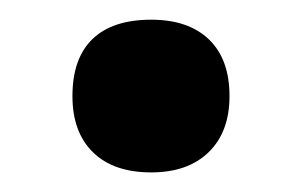

<svg xmlns="http://www.w3.org/2000/svg" viewBox="-20 -162 305 194"><path d="M53.2 -64.9Q53.2 -103 73.5 -122.6Q93.8 -142.1 132.8 -142.1Q170.4 -142.1 191.2 -122.1Q211.9 -102.1 211.9 -64.9Q211.9 -28.8 190.9 -8.3Q169.9 12.2 132.8 12.2Q94.7 12.2 74 -8.1Q53.2 -28.3 53.2 -64.9Z"/></svg>

Font: Bpm'online Open Sans
Style: Bold
Weight: 700
Foundry: Ascender Corporation
Version: Version 1.10